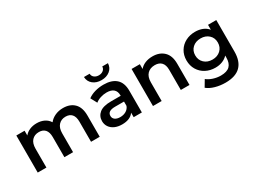

<svg xmlns="http://www.w3.org/2000/svg" viewBox="-60 -1469 3163 2395"><g transform="rotate(-30 1522.0 -271.5)"><path d="M975 -306V0H850V-290Q850 -360 819 -395.5Q788 -431 730 -431Q667 -431 629 -389.5Q591 -348 591 -271V0H466V-290Q466 -360 435 -395.5Q404 -431 346 -431Q282 -431 244.5 -390Q207 -349 207 -271V0H82V-534H201V-466Q231 -502 276 -521Q321 -540 376 -540Q436 -540 482.5 -517.5Q529 -495 556 -451Q589 -493 641 -516.5Q693 -540 756 -540Q857 -540 916 -481.5Q975 -423 975 -306Z M1582 -313V0H1464V-65Q1441 -30 1398.5 -11.5Q1356 7 1296 7Q1236 7 1191 -13.5Q1146 -34 1121.5 -70.5Q1097 -107 1097 -153Q1097 -225 1150.5 -268.5Q1204 -312 1319 -312H1457V-320Q1457 -376 1423.5 -406Q1390 -436 1324 -436Q1279 -436 1235.5 -422Q1192 -408 1162 -383L1113 -474Q1155 -506 1214 -523Q1273 -540 1339 -540Q1457 -540 1519.5 -483.5Q1582 -427 1582 -313ZM1457 -167V-229H1328Q1220 -229 1220 -158Q1220 -124 1247 -104Q1274 -84 1322 -84Q1369 -84 1405.5 -105.5Q1442 -127 1457 -167ZM1177 -744H1259Q1260 -710 1286 -689.5Q1312 -669 1350 -669Q1388 -669 1414 -689.5Q1440 -710 1441 -744H1523Q1520 -678 1471.5 -639Q1423 -600 1350 -600Q1277 -600 1228.5 -639Q1180 -678 1177 -744Z M2268 -306V0H2143V-290Q2143 -360 2110 -395.5Q2077 -431 2016 -431Q1947 -431 1907 -389.5Q1867 -348 1867 -270V0H1742V-534H1861V-465Q1892 -502 1939 -521Q1986 -540 2045 -540Q2146 -540 2207 -481Q2268 -422 2268 -306Z M2962 -534V-81Q2962 201 2674 201Q2597 201 2528 181.5Q2459 162 2414 125L2470 31Q2505 60 2558.5 77.5Q2612 95 2667 95Q2755 95 2796 55Q2837 15 2837 -67V-95Q2805 -60 2759 -42Q2713 -24 2658 -24Q2582 -24 2520.5 -56.5Q2459 -89 2423.5 -148Q2388 -207 2388 -283Q2388 -359 2423.5 -417.5Q2459 -476 2520.5 -508Q2582 -540 2658 -540Q2716 -540 2763.5 -521Q2811 -502 2843 -463V-534ZM2839 -283Q2839 -350 2793.5 -392Q2748 -434 2677 -434Q2605 -434 2559.5 -392Q2514 -350 2514 -283Q2514 -215 2559.5 -172.5Q2605 -130 2677 -130Q2748 -130 2793.5 -172.5Q2839 -215 2839 -283Z"/></g></svg>

Font: APTA Sans SemiBold
Style: Bold
Weight: 600
Version: Version 7.200